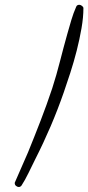

<svg xmlns="http://www.w3.org/2000/svg" viewBox="-20 -750 359 781"><path d="M319.3 -716.8Q319.3 -679.7 311.5 -634.8Q303.7 -589.8 292 -543.9Q280.3 -498 266.1 -454.1Q252 -410.2 239.3 -374Q214.8 -303.7 186 -236.3Q157.2 -168.9 123 -101.6Q110.4 -76.2 96.2 -46.9Q82 -17.6 67.4 4.9Q62.5 10.7 56.6 10.7Q50.8 10.7 45.4 6.3Q40 2 40 -4.9V-6.8Q53.7 -38.1 66.9 -68.4Q80.1 -98.6 93.8 -129.9Q120.1 -194.3 145 -258.8Q169.9 -323.2 192.4 -390.6Q210 -445.3 224.1 -501Q238.3 -556.6 253.9 -612.3Q261.7 -639.6 270 -668Q278.3 -696.3 290 -722.7Q293 -730.5 302.7 -730.5Q307.6 -730.5 313.5 -726.1Q319.3 -721.7 319.3 -716.8Z"/></svg>

Font: Calligraffiti
Style: Regular
Weight: 400
Designer: Dathan Boardman
Foundry: Open Window
Version: Version 1.000